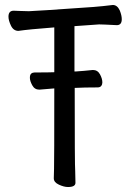

<svg xmlns="http://www.w3.org/2000/svg" viewBox="-20 -734 540 771"><path d="M253 17Q237 17 216.5 7.5Q196 -2 196 -18Q196 -30 197 -56Q198 -82 198 -379L138 -374Q119 -374 109.5 -391.5Q100 -409 100 -421.5Q100 -434 105.5 -438.5Q111 -443 119 -443Q178 -443 198 -444V-624Q94 -616 54 -610Q34 -610 24 -631Q14 -652 14 -667Q14 -691 35 -691Q42 -691 60.5 -690Q79 -689 96 -689Q113 -689 355 -706Q393 -709 433 -714Q451 -714 461 -692Q469 -672 469 -657Q469 -633 449 -633Q392 -636 378 -636L279 -629V-447H284Q316 -449 353 -453Q372 -453 381.5 -435.5Q391 -418 391 -403Q391 -395 386.5 -389Q382 -383 372 -383Q318 -383 280 -381Q280 -67 282 -46L283 0Q283 17 253 17Z"/></svg>

Font: Moon Stars Kai HW
Style: Bold
Weight: 700
Designer: GuiWonder
Version: Version 1.101